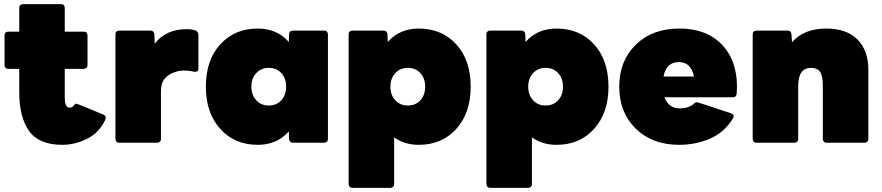

<svg xmlns="http://www.w3.org/2000/svg" viewBox="-20 -690 4263 928"><path d="M281 10Q168 10 120.5 -57Q73 -124 73 -245V-357H20Q4 -357 2 -375V-519Q2 -536 20 -537H73V-652Q73 -669 91 -670H275Q292 -670 293 -652V-537H385Q402 -537 403 -519V-375Q403 -359 385 -357H293V-221Q293 -170 315 -170Q324 -170 328.5 -172.5Q333 -175 340 -184Q344 -189 350 -189Q353 -189 480 -136Q491 -131 491 -121Q491 -116 488 -109Q457 -46 398.5 -18Q340 10 281 10Z M740 0H556Q540 0 538 -18V-524Q538 -541 556 -542H707Q724 -542 726 -524L728 -479Q781 -549 883 -549Q939 -549 939 -523V-359Q939 -343 923 -343H919Q898 -349 866 -349Q846 -349 820.5 -340Q795 -331 776.5 -310Q758 -289 758 -252V-18Q758 -2 740 0Z M1226 10Q1114 10 1044.5 -67Q975 -144 975 -271Q975 -399 1044.5 -475.5Q1114 -552 1226 -552Q1319 -552 1376 -487Q1377 -506 1377 -523.5Q1377 -541 1396 -542H1547Q1564 -542 1565 -524V-18Q1565 -2 1547 0H1396Q1380 0 1377 -18L1376 -55Q1319 10 1226 10ZM1279 -180Q1317 -180 1340 -205.5Q1363 -231 1363 -271Q1363 -311 1340 -336.5Q1317 -362 1279 -362Q1242 -362 1218.5 -336.5Q1195 -311 1195 -271Q1195 -231 1218.5 -205.5Q1242 -180 1279 -180Z M1867 218H1683Q1667 218 1665 200V-524Q1665 -541 1683 -542H1834Q1851 -542 1853 -524L1854 -487Q1911 -552 2004 -552Q2116 -552 2185.5 -475.5Q2255 -399 2255 -271Q2255 -144 2185.5 -67Q2116 10 2004 10Q1935 10 1885 -26V200Q1885 216 1867 218ZM1951 -180Q1989 -180 2012 -205.5Q2035 -231 2035 -271Q2035 -311 2012 -336.5Q1989 -362 1951 -362Q1914 -362 1890.5 -336.5Q1867 -311 1867 -271Q1867 -231 1890.5 -205.5Q1914 -180 1951 -180Z M2533 218H2349Q2333 218 2331 200V-524Q2331 -541 2349 -542H2500Q2517 -542 2519 -524L2520 -487Q2577 -552 2670 -552Q2782 -552 2851.5 -475.5Q2921 -399 2921 -271Q2921 -144 2851.5 -67Q2782 10 2670 10Q2601 10 2551 -26V200Q2551 216 2533 218ZM2617 -180Q2655 -180 2678 -205.5Q2701 -231 2701 -271Q2701 -311 2678 -336.5Q2655 -362 2617 -362Q2580 -362 2556.5 -336.5Q2533 -311 2533 -271Q2533 -231 2556.5 -205.5Q2580 -180 2617 -180Z M3263 10Q3133 10 3053 -68Q2973 -146 2973 -271Q2973 -396 3053 -474Q3133 -552 3263 -552Q3359 -552 3423.5 -511.5Q3488 -471 3518 -400Q3542 -342 3542 -271Q3542 -254 3540.5 -237Q3539 -220 3522 -220H3191Q3213 -166 3265 -166Q3306 -166 3332 -187Q3340 -196 3349 -196Q3353 -196 3514 -142Q3526 -138 3526 -129Q3526 -124 3523 -119Q3483 -51 3413 -20.5Q3343 10 3263 10ZM3334 -320Q3320 -390 3261 -390Q3200 -390 3187 -320Z M4159 0H3975Q3959 0 3957 -18V-275Q3957 -324 3943.5 -343Q3930 -362 3900 -362Q3838 -362 3838 -274V-18Q3838 -2 3820 0H3636Q3620 0 3618 -18V-524Q3618 -541 3636 -542H3787Q3804 -542 3805.5 -523.5Q3807 -505 3808 -486Q3866 -552 3974 -552Q4072 -552 4124.5 -499Q4177 -446 4177 -353V-18Q4177 -2 4159 0Z"/></svg>

Font: YamahaIndonesia935. App Black
Style: Regular
Weight: 900
Designer: Dalton Maag Ltd
Foundry: Dalton Maag Ltd
Version: Version 1.002; January 01, 2024; Regular/Italic